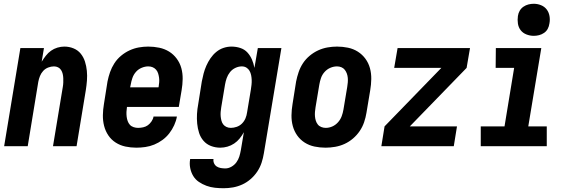

<svg xmlns="http://www.w3.org/2000/svg" viewBox="-20 -775 3040 1018"><path d="M2 0 88 -520H213L201 -448Q211 -464 223 -479.5Q235 -495 250.5 -506Q266 -517 284.5 -522.5Q303 -528 321 -528Q347 -528 370 -518.5Q393 -509 408 -490.5Q423 -472 430.5 -448.5Q438 -425 440.5 -399.5Q443 -374 441 -348Q439 -322 435 -297L386 0H261L313 -314Q315 -325 315.5 -337Q316 -349 315.5 -360.5Q315 -372 312.5 -383Q310 -394 304 -403.5Q298 -413 288 -418Q278 -423 266 -423Q251 -423 235.5 -417Q220 -411 209 -399Q198 -387 192 -372Q186 -357 183 -341L127 0Z M703 8Q673 8 645 2Q617 -4 593.5 -19Q570 -34 554.5 -57Q539 -80 532 -107.5Q525 -135 525.5 -164.5Q526 -194 531 -223L550 -343Q555 -368 563.5 -392.5Q572 -417 586.5 -439.5Q601 -462 622 -479.5Q643 -497 667 -508Q691 -519 716 -523.5Q741 -528 766 -528Q796 -528 824.5 -522Q853 -516 876.5 -501.5Q900 -487 917 -464Q934 -441 941.5 -413.5Q949 -386 948.5 -356Q948 -326 943 -297L928 -208H653V-206Q651 -194 650.5 -181.5Q650 -169 651.5 -156.5Q653 -144 657 -133Q661 -122 668.5 -113.5Q676 -105 688 -101Q700 -97 712 -97Q725 -97 739 -100Q753 -103 764 -111Q775 -119 783.5 -131.5Q792 -144 794 -157H918Q914 -134 903.5 -111Q893 -88 877.5 -68Q862 -48 841.5 -33Q821 -18 798 -8.5Q775 1 750.5 4.5Q726 8 703 8ZM670 -312H820L821 -314Q823 -326 824 -338.5Q825 -351 823.5 -362.5Q822 -374 818.5 -385.5Q815 -397 807.5 -405.5Q800 -414 789.5 -418.5Q779 -423 766 -423Q749 -423 731 -415.5Q713 -408 700.5 -393.5Q688 -379 682 -361.5Q676 -344 673 -326Z M1166 223Q1143 223 1119.5 220.5Q1096 218 1074.5 210Q1053 202 1034.5 189.5Q1016 177 1004.5 158Q993 139 988.5 116Q984 93 988 70V68H1112Q1110 80 1115 91Q1120 102 1129.5 108Q1139 114 1151 116Q1163 118 1175 118Q1191 118 1207 109Q1223 100 1233.5 85.5Q1244 71 1249 54.5Q1254 38 1257 21L1273 -74Q1263 -56 1250.5 -40.5Q1238 -25 1221.5 -14Q1205 -3 1186 2.5Q1167 8 1148 8Q1122 8 1098.5 -1Q1075 -10 1059 -28.5Q1043 -47 1035.5 -70.5Q1028 -94 1025.5 -119.5Q1023 -145 1024.5 -171Q1026 -197 1031 -223L1050 -343Q1054 -364 1059.5 -385Q1065 -406 1074 -426.5Q1083 -447 1096 -466Q1109 -485 1126.5 -499.5Q1144 -514 1165 -521Q1186 -528 1207 -528Q1232 -528 1254.5 -520.5Q1277 -513 1292 -496.5Q1307 -480 1316 -459Q1325 -438 1329 -415L1347 -520H1472L1379 38Q1375 63 1367 87.5Q1359 112 1344.5 134Q1330 156 1309.5 174Q1289 192 1265 203Q1241 214 1216 218.5Q1191 223 1166 223ZM1204 -97Q1219 -97 1235 -102.5Q1251 -108 1263 -120Q1275 -132 1281.5 -147.5Q1288 -163 1290 -179L1310 -299Q1312 -312 1313.5 -325Q1315 -338 1314.5 -351Q1314 -364 1311.5 -376.5Q1309 -389 1303 -399.5Q1297 -410 1286.5 -416.5Q1276 -423 1262 -423Q1245 -423 1228 -415Q1211 -407 1199.5 -392.5Q1188 -378 1182 -361Q1176 -344 1173 -326L1153 -206Q1151 -194 1150 -182Q1149 -170 1150 -158.5Q1151 -147 1154 -135.5Q1157 -124 1163.5 -115.5Q1170 -107 1180.5 -102Q1191 -97 1204 -97Z M1706 8Q1676 8 1647.5 2Q1619 -4 1595.5 -19Q1572 -34 1556 -56.5Q1540 -79 1532.5 -106.5Q1525 -134 1525.5 -164Q1526 -194 1531 -223L1550 -343Q1555 -368 1563.5 -393Q1572 -418 1586.5 -440Q1601 -462 1622 -479.5Q1643 -497 1667 -508Q1691 -519 1716.5 -523.5Q1742 -528 1767 -528Q1797 -528 1825.5 -522Q1854 -516 1877.5 -501Q1901 -486 1917.5 -463.5Q1934 -441 1941.5 -413.5Q1949 -386 1948.5 -356Q1948 -326 1943 -297L1923 -177Q1919 -152 1910.5 -127Q1902 -102 1887 -80Q1872 -58 1851.5 -40.5Q1831 -23 1807 -12Q1783 -1 1757 3.5Q1731 8 1706 8ZM1707 -97Q1725 -97 1742 -104.5Q1759 -112 1772 -126.5Q1785 -141 1791.5 -158.5Q1798 -176 1801 -194L1821 -314Q1823 -326 1824 -338Q1825 -350 1824 -362Q1823 -374 1819 -385Q1815 -396 1808 -405Q1801 -414 1790 -418.5Q1779 -423 1767 -423Q1749 -423 1731.5 -415.5Q1714 -408 1701 -393.5Q1688 -379 1682 -361.5Q1676 -344 1673 -326L1653 -206Q1651 -194 1650 -182Q1649 -170 1650 -158Q1651 -146 1654.5 -135Q1658 -124 1665 -115Q1672 -106 1683.5 -101.5Q1695 -97 1707 -97Z M2002 0 2019 -105 2320 -415H2070L2088 -520H2472L2454 -415L2153 -105H2403L2386 0Z M2529 0V-105H2655L2706 -415H2608L2609 -520H2850L2781 -105H2879V0ZM2810 -585Q2790 -585 2771 -592.5Q2752 -600 2740.5 -615Q2729 -630 2726 -650Q2723 -670 2726 -690Q2728 -705 2735.5 -718Q2743 -731 2755.5 -739.5Q2768 -748 2782 -751.5Q2796 -755 2810 -755Q2830 -755 2848.5 -747.5Q2867 -740 2878.5 -725Q2890 -710 2893.5 -690Q2897 -670 2893 -650Q2891 -635 2884 -622Q2877 -609 2864.5 -600.5Q2852 -592 2838 -588.5Q2824 -585 2810 -585Z"/></svg>

Font: Iosevka Extrabold Oblique
Style: Regular
Weight: 800
Italic angle: -9°
Monospace: yes
Designer: Belleve Invis
Foundry: Belleve Invis
Version: Version 32.5.0; ttfautohint (v1.8.4)